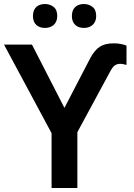

<svg xmlns="http://www.w3.org/2000/svg" viewBox="-20 -936 666 956"><path d="M144 -856C144 -815.4 170.4 -796.9 204.1 -796.9C235.8 -796.9 265.1 -815.4 265.1 -856C265.1 -877 258.8 -892.6 246.6 -901.9C234.4 -911.1 220.2 -916 204.1 -916C170.4 -916 144 -898.4 144 -856ZM337.9 -856C337.9 -815.4 364.7 -796.9 397.9 -796.9C429.7 -796.9 459 -815.4 459 -856C459 -877 452.6 -892.6 440.4 -901.9C428.2 -911.1 414.1 -916 397.9 -916C364.7 -916 337.9 -898.4 337.9 -856ZM365.2 0V-277.8L524.9 -573.2C535.2 -593.3 543.9 -605.5 552.2 -610.8C560.1 -615.7 568.8 -618.2 578.1 -618.2C589.8 -618.2 602.1 -614.3 609.9 -612.8V-709C591.8 -716.3 570.8 -720.2 545.9 -720.2C516.6 -720.2 493.7 -714.4 476.6 -703.1C459.5 -691.9 444.3 -673.3 430.2 -647.9L300.8 -398.9L139.2 -713.9H0L236.8 -272.9V0Z"/></svg>

Font: Noto Reveo Sans
Style: Regular
Weight: 600
Designer: Monotype Design Team
Foundry: Monotype Imaging Inc.
Version: Version 2.007